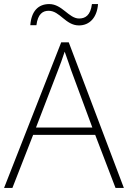

<svg xmlns="http://www.w3.org/2000/svg" viewBox="-20 -924 630 944"><path d="M129 -800H159C166 -856 191 -871 219 -871C275 -871 302 -799 368 -799C420 -799 457 -837 462 -904H432C425 -848 399 -833 369 -833C318 -833 286 -904 222 -904C168 -904 134 -869 129 -800ZM548 0H589L318 -716H281L0 0H41L143 -261H448ZM330 -578 434 -297H157L265 -578C275 -604 288 -638 298 -670C310 -636 323 -600 330 -578Z"/></svg>

Font: Noto Sans Ethiopic ExtraLight
Style: Regular
Weight: 200
Designer: Monotype Design Team
Foundry: Monotype Imaging Inc.
Version: Version 2.102